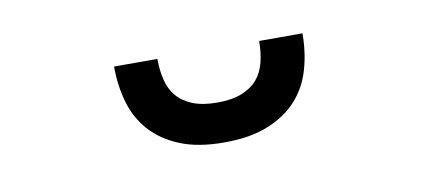

<svg xmlns="http://www.w3.org/2000/svg" viewBox="-31 -787 619 275"><g transform="rotate(-10 279.0 -649.0)"><path d="M279 -582Q240.5 -582 214.5 -592.8Q188.5 -603.5 172.2 -621.8Q156 -640 149 -664.5Q142 -689 142 -716.5H205Q205 -700 208.5 -685.8Q212 -671.5 220.5 -661.5Q229 -651.5 243.2 -645.8Q257.5 -640 279 -640Q300.5 -640 314.8 -645.8Q329 -651.5 337.5 -661.5Q346 -671.5 349.5 -685.8Q353 -700 353 -716.5H416Q416 -689 409 -664.5Q402 -640 385.8 -621.8Q369.5 -603.5 343.2 -592.8Q317 -582 279 -582Z"/></g></svg>

Font: Lato
Style: Regular
Weight: 400
Designer: Lukasz Dziedzic with Adam Twardoch and Botio Nikoltchev
Foundry: tyPoland Lukasz Dziedzic
Version: Version 2.015; 2015-08-06; http://www.latofonts.com/